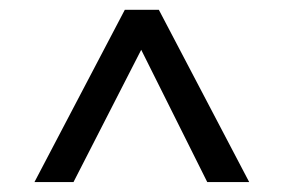

<svg xmlns="http://www.w3.org/2000/svg" viewBox="-20 -720 575 389"><path d="M484.9 -351.1H399.9L266.1 -619.1L128.9 -351.1H49.8L232.9 -700.2H301.8Z"/></svg>

Font: Post Grotesk Regular
Style: Regular
Weight: 500
Version: 0.900; ttfautohint (v0.96) -l 8 -r 50 -G 200 -x 14 -w "gGD" 